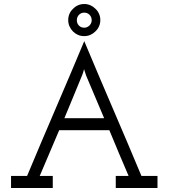

<svg xmlns="http://www.w3.org/2000/svg" viewBox="-20 -937 840 957"><path d="M243 0H35V-60H115Q186 -230 257.5 -396Q329 -562 400 -732Q471 -562 542.5 -396Q614 -230 685 -60H765V0H557V-60H621Q596 -117 572.5 -174Q549 -231 525 -288H275Q246 -219 226.5 -174Q207 -129 178 -60H243ZM389 -561Q367 -508 344.5 -453Q322 -398 301 -348H499L409 -561L399 -592Q396 -580 393.5 -573Q391 -566 389 -561ZM480 -837Q480 -820 473.5 -805.5Q467 -791 455 -780Q444 -769 430 -763Q416 -757 399.5 -757Q383 -757 369 -763Q355 -769 344 -780Q333 -791 326.5 -805.5Q320 -820 320 -837Q320 -853 326 -867.5Q332 -882 343 -892Q354 -904 368.5 -910.5Q383 -917 400 -917Q416 -917 430 -911Q444 -905 455 -894Q467 -883 473.5 -868.5Q480 -854 480 -837ZM363 -836Q363 -821 373 -810Q383 -799 400 -799Q415 -799 426 -810Q437 -821 437 -836Q437 -852 426.5 -863Q416 -874 400 -874Q384 -874 373.5 -863Q363 -852 363 -836Z"/></svg>

Font: Josefin Slab SemiBold
Style: Regular
Weight: 600
Designer: Santiago Orozco
Foundry: Typemade
Version: Version 2.000